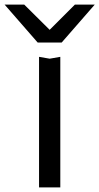

<svg xmlns="http://www.w3.org/2000/svg" viewBox="-94 -811 430 831"><path d="M75 -565 121 -557 167 -565V0H75ZM173 -627H69L-74 -791H11L139 -664H103L230 -791H316Z"/></svg>

Font: Unbounded Light
Style: Regular
Weight: 300
Designer: Luke Prowse, Jean-Baptiste Morizot, Fátima Lázaro, Florian Runge
Foundry: NaN
Version: Version 1.700